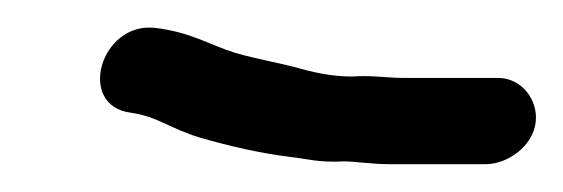

<svg xmlns="http://www.w3.org/2000/svg" viewBox="-20 -348 405 138"><path d="M259 -230H329C345 -230 363 -243 365 -260C367 -276 355 -292 338 -292H269C259 -292 247 -294 233 -293C218 -293 205 -296 191 -300C175 -304 167 -305 149 -310C130 -316 117 -325 91 -328C52 -332 35 -272 74 -267C94 -264 101 -256 124 -249C145 -243 166 -238 190 -235C200 -234 209 -231 227 -232C235 -232 248 -230 259 -230Z"/></svg>

Font: PolanStronk
Style: BdIta
Weight: 700
Version: Version 1.0